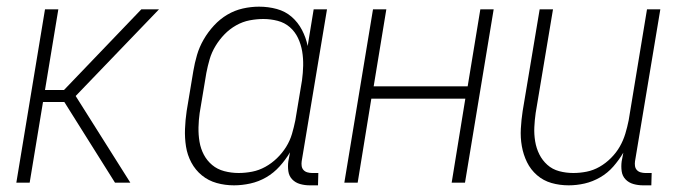

<svg xmlns="http://www.w3.org/2000/svg" viewBox="-20 -548 2040 576"><path d="M29 0 115 -520H155L115 -278H172L404 -520H457L207 -260L371 0H325L173 -242H109L69 0Z M682 8Q655 8 630 1Q605 -6 585.5 -22Q566 -38 554 -60.5Q542 -83 538 -108.5Q534 -134 535 -161Q536 -188 540 -215L560 -335Q564 -359 571 -383Q578 -407 591 -429.5Q604 -452 622 -471.5Q640 -491 662 -504Q684 -517 708.5 -522.5Q733 -528 757 -528Q785 -528 810.5 -521Q836 -514 855 -497.5Q874 -481 886 -458Q898 -435 903 -410L921 -520H961L885 -64Q884 -57 885 -50Q886 -43 890.5 -38Q895 -33 902 -31Q909 -29 916 -29H935L934 8H909Q894 8 880 4Q866 0 856.5 -10Q847 -20 845 -34.5Q843 -49 845 -64L850 -91Q837 -69 819 -49Q801 -29 778.5 -16Q756 -3 731 2.5Q706 8 682 8ZM696 -29Q716 -29 736.5 -33Q757 -37 776 -47.5Q795 -58 811 -73.5Q827 -89 838.5 -107.5Q850 -126 856 -146.5Q862 -167 866 -187L886 -307Q889 -329 889.5 -351Q890 -373 886.5 -394Q883 -415 874 -434Q865 -453 849.5 -466.5Q834 -480 813 -485.5Q792 -491 770 -491Q750 -491 729 -487Q708 -483 688.5 -472Q669 -461 653.5 -445Q638 -429 626.5 -410Q615 -391 609 -370.5Q603 -350 599 -329L579 -209Q576 -188 575.5 -166Q575 -144 578.5 -123Q582 -102 591.5 -84Q601 -66 616.5 -53Q632 -40 653 -34.5Q674 -29 696 -29Z M1013 0 1099 -520H1139L1101 -289H1383L1421 -520H1461L1375 0H1335L1376 -252H1094L1053 0Z M1686 8Q1659 8 1634.5 1Q1610 -6 1591 -22.5Q1572 -39 1561 -61.5Q1550 -84 1545.5 -109.5Q1541 -135 1542.5 -162Q1544 -189 1548 -215L1599 -520H1639L1587 -209Q1584 -188 1583 -166.5Q1582 -145 1585.5 -124Q1589 -103 1598 -85Q1607 -67 1622 -53.5Q1637 -40 1657.5 -34.5Q1678 -29 1700 -29Q1720 -29 1740 -33Q1760 -37 1778.5 -47.5Q1797 -58 1813 -74Q1829 -90 1839.5 -108.5Q1850 -127 1856 -147Q1862 -167 1866 -187L1921 -520H1961L1885 -64Q1884 -57 1885 -50Q1886 -43 1890.5 -38Q1895 -33 1902 -31Q1909 -29 1916 -29H1935L1934 8H1909Q1894 8 1880 4Q1866 0 1856.5 -10Q1847 -20 1845 -34.5Q1843 -49 1845 -64L1850 -90Q1837 -68 1820 -48.5Q1803 -29 1780.5 -16Q1758 -3 1734 2.5Q1710 8 1686 8Z"/></svg>

Font: Iosevka Extralight
Style: Italic
Weight: 200
Italic angle: -9°
Monospace: yes
Designer: Belleve Invis
Foundry: Belleve Invis
Version: Version 32.5.0; ttfautohint (v1.8.4)